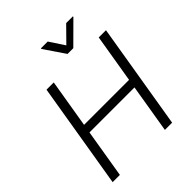

<svg xmlns="http://www.w3.org/2000/svg" viewBox="-253 -1094 1245 1245"><g transform="rotate(-45 369.5 -471.0)"><path d="M51.1 0 171.9 -727.3H238.3L182.9 -393.8H595.5L650.9 -727.3H717.3L596.6 0H530.2L585.6 -334.2H172.9L117.5 0ZM398.1 -942.5 465.9 -839.5 567.5 -942.5H629.6L628.6 -937.5L485.1 -794.7H432.2L335.2 -937.5L335.9 -942.5Z"/></g></svg>

Font: Inter Light  BETA
Style: Italic
Weight: 300
Italic angle: 9.39999°
Designer: Rasmus Andersson
Foundry: rsms
Version: Version 3.011;git-f93a4a705